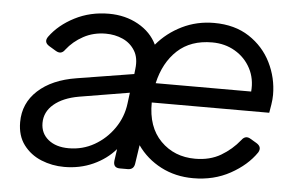

<svg xmlns="http://www.w3.org/2000/svg" viewBox="-44 -611 1072 687"><g transform="rotate(5 492.0 -268.0)"><path d="M209 12Q165 12 126 -4Q87 -20 62.5 -52.5Q38 -85 38 -134Q38 -202 88 -248Q138 -294 226 -308L430 -341L432 -359Q437 -399 421 -425Q405 -451 377 -463.5Q349 -476 316 -476Q272 -476 236 -456.5Q200 -437 176 -406Q163 -387 143 -399L118 -414Q97 -427 111 -447Q143 -491 198.5 -519.5Q254 -548 321 -548Q380 -548 426.5 -522Q473 -496 494 -452Q531 -496 584 -522Q637 -548 699 -548Q773 -548 825 -514Q877 -480 904 -425.5Q931 -371 931 -310Q931 -294 928 -275Q925 -256 923 -245H501Q500 -157 549 -107.5Q598 -58 673 -58Q726 -58 765 -81Q804 -104 832 -139Q846 -158 865 -146L887 -133Q908 -120 896 -100Q864 -53 805 -20.5Q746 12 672 12Q608 12 556 -15Q504 -42 471 -89L461 -22Q458 0 436 0H408Q383 0 386 -26L392 -68Q360 -31 312.5 -9.5Q265 12 209 12ZM509 -315H852Q856 -361 836.5 -398Q817 -435 780.5 -456.5Q744 -478 698 -478Q621 -478 573.5 -434Q526 -390 509 -315ZM219 -56Q269 -56 311 -80Q353 -104 381 -144.5Q409 -185 415 -234L420 -273L240 -243Q183 -233 150.5 -205.5Q118 -178 118 -138Q118 -101 145.5 -78.5Q173 -56 219 -56Z"/></g></svg>

Font: Pitagon Sans Text
Style: Italic
Weight: 400
Italic angle: -8°
Designer: Travis Tran
Foundry: Pitagon
Version: Version 1.001; ttfautohint (v1.8.4.7-5d5b);gftools[0.9.26]